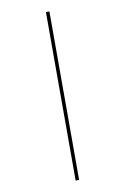

<svg xmlns="http://www.w3.org/2000/svg" viewBox="-103 -882 706 1084"><g transform="rotate(-10 250.0 -340.0)"><path d="M240 143V-823H260V143Z"/></g></svg>

Font: Iosevka Slab Thin
Style: Regular
Weight: 100
Monospace: yes
Designer: Belleve Invis
Foundry: Belleve Invis
Version: Version 11.1.0; ttfautohint (v1.8.3)